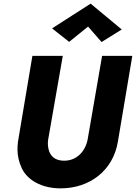

<svg xmlns="http://www.w3.org/2000/svg" viewBox="-20 -1007 747 1055"><path d="M464 -861 538 -776 649 -845 478 -987 266 -851 360 -777ZM158 -700 79 -230C77 -215 76 -200 76 -186C76 -151 84 -117 99 -84C130 -17 209 28 313 28C472 28 602 -69 628 -230L707 -700H541L462 -243C450 -176 402 -124 333 -124C332 -124 330 -124 329 -124C255 -126 243 -184 243 -220C243 -227 244 -234 245 -242L325 -700Z"/></svg>

Font: Jost
Style: Bold Italic
Weight: 700
Italic angle: -5°
Version: Version 3.710